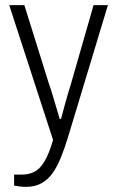

<svg xmlns="http://www.w3.org/2000/svg" viewBox="-20 -546 456 749"><path d="M81 183Q69 183 57 181.5Q45 180 35 178V135H67Q92 135 113.5 124.5Q135 114 153 84.5Q171 55 187 0L16 -526H75L170 -222Q176 -206 183.5 -181Q191 -156 199 -129Q207 -102 213 -82H218Q222 -97 227 -115.5Q232 -134 237.5 -154Q243 -174 248.5 -191.5Q254 -209 258 -223L345 -526H401L245 -10Q232 33 217.5 68.5Q203 104 185 129.5Q167 155 141.5 169Q116 183 81 183Z"/></svg>

Font: Archivo SemiCondensed ExtraLight
Style: Regular
Weight: 250
Width: 4
Designer: Hector Gatti
Foundry: Omnibus-Type
Version: Version 2.001